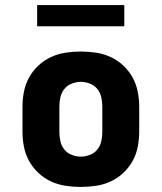

<svg xmlns="http://www.w3.org/2000/svg" viewBox="-20 -732 640 760"><path d="M300 8Q270 8 240 3.5Q210 -1 182.5 -13.5Q155 -26 132.5 -47Q110 -68 95.5 -94Q81 -120 75 -150Q69 -180 69 -210V-310Q69 -340 75 -370Q81 -400 95.5 -426Q110 -452 132.5 -473Q155 -494 182.5 -506.5Q210 -519 240 -523.5Q270 -528 300 -528Q330 -528 360 -523.5Q390 -519 417.5 -506.5Q445 -494 467.5 -473Q490 -452 504.5 -426Q519 -400 525 -370Q531 -340 531 -310V-210Q531 -180 525 -150Q519 -120 504.5 -94Q490 -68 467.5 -47Q445 -26 417.5 -13.5Q390 -1 360 3.5Q330 8 300 8ZM300 -112Q318 -112 336 -119Q354 -126 365.5 -140.5Q377 -155 381 -173.5Q385 -192 385 -210V-310Q385 -328 381 -346.5Q377 -365 365.5 -379.5Q354 -394 336 -401Q318 -408 300 -408Q282 -408 264 -401Q246 -394 234.5 -379.5Q223 -365 219 -346.5Q215 -328 215 -310V-210Q215 -192 219 -173.5Q223 -155 234.5 -140.5Q246 -126 264 -119Q282 -112 300 -112ZM127 -628V-712H472V-628Z"/></svg>

Font: Iosevka Aile Heavy
Style: Regular
Weight: 900
Designer: Belleve Invis
Foundry: Belleve Invis
Version: Version 31.1.0; ttfautohint (v1.8.4)